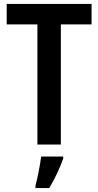

<svg xmlns="http://www.w3.org/2000/svg" viewBox="-20 -734 500 975"><path d="M289 0V-610H445V-714H14V-610H170V0ZM301 71V61H189C184 103 170 173 160 209V221H230C258 175 285 117 301 71Z"/></svg>

Font: Noto Sans Tamil Condensed SemiBold
Style: Regular
Weight: 600
Width: 3
Designer: Jelle Bosma - Monotype Design Team
Foundry: Monotype Imaging Inc.
Version: Version 2.004